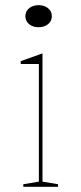

<svg xmlns="http://www.w3.org/2000/svg" viewBox="-20 -721 314 741"><path d="M129 -616Q114 -616 102.5 -621.5Q91 -627 84.5 -636.5Q78 -646 78 -658Q78 -671 84.5 -680.5Q91 -690 102.5 -695.5Q114 -701 129 -701Q144 -701 155.5 -695.5Q167 -690 173.5 -680.5Q180 -671 180 -658Q180 -646 173.5 -636.5Q167 -627 155.5 -621.5Q144 -616 129 -616ZM70 0V-10L130 -20V-474H60V-485L144 -515V-20L204 -10V0Z"/></svg>

Font: Kalnia Thin
Style: Regular
Weight: 100
Version: Version 1.105